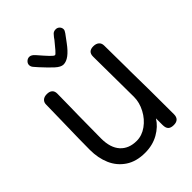

<svg xmlns="http://www.w3.org/2000/svg" viewBox="-267 -1081 1213 1213"><g transform="rotate(-45 339.5 -475.0)"><path d="M606 -45Q606 3 557 3Q531 3 519 -9Q507 -21 507 -48V-107Q479 -61 426 -31Q373 -1 305 -1Q227 -1 174.5 -36Q122 -71 96.5 -129.5Q71 -188 71 -261Q71 -344 75 -504L78 -660Q78 -679 91 -691Q104 -703 128 -703Q152 -703 164.5 -691.5Q177 -680 177 -659Q177 -604 175.5 -547.5Q174 -491 174 -467Q172 -339 172 -262Q172 -179 211.5 -135.5Q251 -92 321 -92Q368 -92 410.5 -122.5Q453 -153 479 -202Q505 -251 505 -301Q505 -406 502 -664Q502 -709 549 -709Q573 -709 587 -697Q601 -685 601 -663Q601 -603 603 -465V-427Q606 -286 606 -45ZM493 -917Q493 -907 482 -892Q476 -884 445 -842Q414 -800 387 -780Q360 -760 335 -760Q312 -760 282.5 -787Q253 -814 211 -860Q199 -875 190 -884Q178 -897 178 -912Q178 -926 189.5 -937Q201 -948 216 -948Q234 -948 253 -926Q290 -883 310.5 -861.5Q331 -840 339 -840Q344 -840 362.5 -861Q381 -882 404 -911Q413 -925 425 -938Q436 -953 457 -953Q472 -953 482.5 -942.5Q493 -932 493 -917Z"/></g></svg>

Font: Mali Medium
Style: Regular
Weight: 500
Version: Version 1.000; ttfautohint (v1.6)